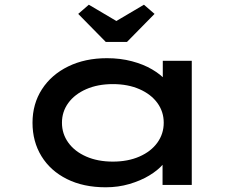

<svg xmlns="http://www.w3.org/2000/svg" viewBox="-20 -785 1033 815"><path d="M429 10Q334 10 264 -25Q194 -60 156 -122Q118 -184 118 -264Q118 -344 158 -406Q198 -468 269.5 -503Q341 -538 434 -538Q491 -538 540 -525Q589 -512 625.5 -490.5Q662 -469 683 -445Q704 -421 705 -398L671 -395V-527H794V0H670V-146L695 -136Q694 -113 672 -87.5Q650 -62 613.5 -40Q577 -18 529.5 -4Q482 10 429 10ZM459 -99Q523 -99 572 -120.5Q621 -142 648 -179.5Q675 -217 675 -264Q675 -311 648 -348Q621 -385 572 -406.5Q523 -428 459 -428Q395 -428 346 -406.5Q297 -385 270 -348Q243 -311 243 -264Q243 -217 270 -179.5Q297 -142 346 -120.5Q395 -99 459 -99ZM429 -607 312 -726 357 -765 489 -687H459L591 -765L636 -726L519 -607Z"/></svg>

Font: Lexend Zetta Medium
Style: Regular
Weight: 500
Designer: Bonnie Shaver-Troup, Thomas Jockin
Foundry: Lexend
Version: Version 1.007